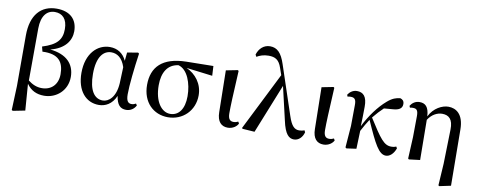

<svg xmlns="http://www.w3.org/2000/svg" viewBox="-79 -1208 4536 1816"><g transform="rotate(10 2189.0 -300.5)"><path d="M88 205 99 211 215 188 196 -66C238 -6 294 19 365 19C481 19 584 -68 584 -199C584 -323 506 -406 347 -422C485 -456 541 -541 541 -630C541 -746 468 -813 342 -813C192 -813 97 -711 97 -513V-28ZM199 -98 201 -599C202 -719 253 -779 330 -779C402 -779 450 -733 450 -635C450 -534 404 -479 266 -436L278 -389C434 -396 484 -325 484 -208C484 -109 422 -48 331 -48C282 -48 240 -66 199 -98Z M889 15C951 15 1015 -16 1051 -100C1064 -17 1095 16 1152 16C1196 16 1230 -10 1246 -43L1235 -59C1222 -52 1211 -47 1193 -47C1160 -47 1142 -69 1142 -132C1142 -218 1160 -385 1181 -529L1171 -537L1068 -520L1060 -439C1028 -508 972 -543 900 -543C782 -543 676 -444 676 -256C676 -85 765 15 889 15ZM1056 -377 1050 -221C1042 -87 976 -33 919 -33C838 -33 785 -108 785 -265C785 -434 849 -496 922 -496C977 -496 1028 -464 1056 -377Z M1553 16C1695 16 1805 -90 1805 -238C1805 -350 1736 -434 1648 -474L1899 -443L1894 -536L1633 -532C1405 -527 1307 -423 1307 -252C1307 -85 1414 16 1553 16ZM1568 -486C1657 -462 1703 -335 1703 -211C1703 -89 1651 -19 1569 -19C1487 -19 1416 -109 1416 -268C1416 -389 1464 -473 1568 -486Z M2128 15C2177 15 2214 -14 2227 -42L2217 -59C2205 -53 2192 -48 2173 -48C2142 -48 2120 -63 2120 -123C2120 -197 2124 -286 2137 -531L2129 -538L2017 -516L2024 -116C2025 -25 2066 15 2128 15Z M2764 16C2807 16 2844 -18 2857 -69L2848 -87C2833 -80 2812 -77 2798 -77C2754 -77 2723 -103 2692 -198L2536 -666C2502 -771 2459 -813 2391 -813C2330 -813 2286 -771 2268 -712L2279 -692C2307 -709 2344 -723 2392 -723C2455 -723 2493 -703 2518 -628L2541 -562L2263 -7L2268 1L2385 9L2575 -465L2649 -147C2677 -15 2717 16 2764 16Z M3047 15C3096 15 3133 -14 3146 -42L3136 -59C3124 -53 3111 -48 3092 -48C3061 -48 3039 -63 3039 -123C3039 -197 3043 -286 3056 -531L3048 -538L2936 -516L2943 -116C2944 -25 2985 15 3047 15Z M3647 16C3682 16 3719 -14 3739 -70L3730 -86C3720 -81 3703 -77 3682 -77C3612 -77 3572 -134 3456 -317C3489 -358 3521 -392 3552 -421L3638 -428C3695 -432 3726 -451 3726 -493C3726 -524 3709 -537 3688 -543C3649 -539 3613 -528 3566 -487C3493 -425 3419 -325 3366 -218C3368 -282 3370 -345 3370 -405C3371 -503 3334 -539 3273 -539C3234 -539 3204 -515 3187 -488L3194 -471C3203 -474 3213 -475 3224 -475C3262 -475 3277 -458 3276 -403L3274 -204L3258 5L3268 13L3362 0L3368 -173C3394 -223 3412 -252 3437 -291C3534 -72 3579 16 3647 16Z M4186 206 4195 212 4304 189 4299 -350C4298 -499 4223 -543 4151 -543C4092 -543 4011 -504 3969 -418C3964 -510 3929 -539 3875 -539C3833 -539 3803 -515 3786 -487L3793 -471C3804 -474 3813 -474 3823 -474C3858 -474 3872 -458 3872 -404L3870 -201L3860 6L3868 13L3974 0L3970 -385C4005 -441 4058 -467 4104 -467C4167 -467 4210 -434 4207 -332L4199 -4Z"/></g></svg>

Font: Noto Serif HK SemiBold
Style: Regular
Weight: 600
Designer: Ryoko NISHIZUKA 西塚涼子 (kana & ideographs); Frank Grießhammer (Latin, Greek & Cyrillic); Wenlong ZHANG 张文龙 (bopomofo); San
Foundry: Adobe
Version: Version 2.001;hotconv 1.1.0;makeotfexe 2.6.0